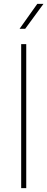

<svg xmlns="http://www.w3.org/2000/svg" viewBox="-20 -980 247 1000"><path d="M116.7 0H90.3V-750H116.7ZM174.3 -960H206.5L111.3 -830.1H82Z"/></svg>

Font: Heebo Thin
Style: Regular
Weight: 250
Designer: Oded Ezer
Foundry: Ezer Type House
Version: Version 3.100